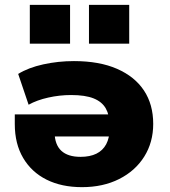

<svg xmlns="http://www.w3.org/2000/svg" viewBox="-20 -761 702 792"><path d="M318 11Q234 11 172 -20Q110 -51 75.5 -109.5Q41 -168 41 -249V-289H455V-198H185L205 -215Q206 -164 233 -139Q260 -114 312 -114Q351 -114 377.5 -127Q404 -140 418 -166Q432 -192 432 -230V-245Q432 -286 416.5 -313.5Q401 -341 366.5 -355Q332 -369 273 -369Q226 -369 179 -358.5Q132 -348 98 -329L55 -456Q97 -482 158.5 -495.5Q220 -509 285 -509Q390 -509 463 -477Q536 -445 574 -387.5Q612 -330 612 -250Q612 -174 575 -115Q538 -56 471.5 -22.5Q405 11 318 11ZM347 -581V-741H513V-581ZM103 -581V-741H269V-581Z"/></svg>

Font: Nunito Sans 10pt SemiExpanded Black
Style: Regular
Weight: 900
Width: 6
Designer: Vernon Adams
Foundry: Vernon Adams
Version: Version 3.101;gftools[0.9.27]